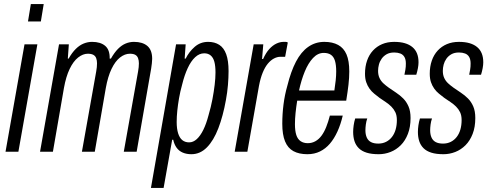

<svg xmlns="http://www.w3.org/2000/svg" viewBox="-20 -743 2390 940"><path d="M117 -638 131 -723H194L180 -638ZM7 0 100 -526H163L70 0Z M176 0 269 -526H317L312 -456H316Q333 -486 351.5 -504Q370 -522 390 -530Q410 -538 431 -538Q472 -538 495 -518.5Q518 -499 517 -456H523Q540 -486 558 -504Q576 -522 595.5 -530Q615 -538 636 -538Q678 -538 701.5 -518Q725 -498 725 -455Q725 -445 723.5 -433Q722 -421 720 -407L649 0H586L656 -393Q658 -404 659 -414Q660 -424 660 -433Q660 -447 656 -458Q652 -469 642.5 -474.5Q633 -480 616 -480Q591 -480 567.5 -461.5Q544 -443 526 -405.5Q508 -368 498 -312L444 0H381L451 -393Q453 -404 454 -414Q455 -424 455 -433Q455 -447 451 -458Q447 -469 437 -474.5Q427 -480 410 -480Q386 -480 362.5 -461.5Q339 -443 321 -405.5Q303 -368 293 -312L239 0Z M719 177 842 -526H889L884 -456H889Q905 -489 933 -513.5Q961 -538 999 -538Q1031 -538 1053.5 -523.5Q1076 -509 1087.5 -477.5Q1099 -446 1099 -395Q1099 -363 1096 -327Q1093 -291 1086 -253Q1072 -175 1049 -115Q1026 -55 993 -21.5Q960 12 917 12Q893 12 874.5 4Q856 -4 844.5 -20Q833 -36 828 -59H823L781 177ZM906 -46Q926 -46 943.5 -62Q961 -78 975.5 -107.5Q990 -137 1001 -179Q1013 -220 1020 -257Q1027 -294 1031 -327.5Q1035 -361 1035 -388Q1035 -420 1029.5 -440.5Q1024 -461 1011.5 -471.5Q999 -482 980 -482Q956 -482 935.5 -463Q915 -444 899 -409.5Q883 -375 872 -330Q862 -294 856.5 -262Q851 -230 848 -201Q845 -172 845 -146Q845 -113 852 -90.5Q859 -68 872.5 -57Q886 -46 906 -46Z M1129 0 1222 -526H1269L1263 -454H1268Q1282 -485 1298.5 -503Q1315 -521 1333 -529.5Q1351 -538 1368 -538Q1374 -538 1379 -538Q1384 -538 1389 -535L1376 -465H1353Q1337 -465 1321 -456.5Q1305 -448 1291 -431Q1277 -414 1266 -387Q1255 -360 1248 -323L1191 0Z M1485 12Q1444 12 1416.5 -3Q1389 -18 1375.5 -51Q1362 -84 1362 -137Q1362 -184 1368 -231.5Q1374 -279 1387 -324Q1404 -393 1429 -441Q1454 -489 1489 -513.5Q1524 -538 1568 -538Q1608 -538 1635.5 -523Q1663 -508 1676.5 -476.5Q1690 -445 1690 -393Q1690 -362 1686 -327.5Q1682 -293 1675 -250H1435Q1430 -219 1427 -190Q1424 -161 1424 -135Q1424 -103 1430.5 -82.5Q1437 -62 1451.5 -52Q1466 -42 1487 -42Q1507 -42 1524 -51.5Q1541 -61 1554 -78.5Q1567 -96 1577 -121Q1587 -146 1595 -177H1658Q1648 -134 1632 -99Q1616 -64 1595 -39.5Q1574 -15 1546.5 -1.5Q1519 12 1485 12ZM1444 -300H1617Q1621 -325 1623.5 -349Q1626 -373 1626 -393Q1626 -425 1620 -445Q1614 -465 1600.5 -474.5Q1587 -484 1565 -484Q1536 -484 1512.5 -459Q1489 -434 1472 -392.5Q1455 -351 1444 -300Z M1834 12Q1799 12 1775 4.5Q1751 -3 1736.5 -17.5Q1722 -32 1715.5 -52Q1709 -72 1709 -97Q1709 -112 1711.5 -129.5Q1714 -147 1719 -163H1778Q1773 -149 1771 -133Q1769 -117 1769 -105Q1769 -85 1775.5 -70Q1782 -55 1796 -47.5Q1810 -40 1832 -40Q1853 -40 1870 -48.5Q1887 -57 1899 -72.5Q1911 -88 1917 -109Q1923 -130 1923 -155Q1923 -178 1915.5 -193.5Q1908 -209 1896 -221Q1884 -233 1869 -243Q1854 -253 1838 -264Q1825 -274 1812 -284.5Q1799 -295 1789 -309Q1779 -323 1773 -340.5Q1767 -358 1767 -382Q1767 -417 1777 -446Q1787 -475 1806 -495.5Q1825 -516 1851 -527Q1877 -538 1910 -538Q1940 -538 1962 -531.5Q1984 -525 1999 -512.5Q2014 -500 2021.5 -481.5Q2029 -463 2029 -438Q2029 -425 2026 -409Q2023 -393 2018 -377H1960Q1966 -406 1966.5 -416.5Q1967 -427 1967 -432Q1967 -452 1960 -464Q1953 -476 1940 -481Q1927 -486 1910 -486Q1888 -486 1873 -477.5Q1858 -469 1848.5 -455.5Q1839 -442 1835 -426.5Q1831 -411 1831 -396Q1831 -376 1838 -361Q1845 -346 1857 -335Q1869 -324 1883 -314Q1900 -302 1919 -289.5Q1938 -277 1954 -261Q1970 -245 1980 -222Q1990 -199 1990 -165Q1990 -121 1977 -87.5Q1964 -54 1942 -32Q1920 -10 1892 1Q1864 12 1834 12Z M2151 12Q2116 12 2092 4.5Q2068 -3 2053.5 -17.5Q2039 -32 2032.5 -52Q2026 -72 2026 -97Q2026 -112 2028.5 -129.5Q2031 -147 2036 -163H2095Q2090 -149 2088 -133Q2086 -117 2086 -105Q2086 -85 2092.5 -70Q2099 -55 2113 -47.5Q2127 -40 2149 -40Q2170 -40 2187 -48.5Q2204 -57 2216 -72.5Q2228 -88 2234 -109Q2240 -130 2240 -155Q2240 -178 2232.5 -193.5Q2225 -209 2213 -221Q2201 -233 2186 -243Q2171 -253 2155 -264Q2142 -274 2129 -284.5Q2116 -295 2106 -309Q2096 -323 2090 -340.5Q2084 -358 2084 -382Q2084 -417 2094 -446Q2104 -475 2123 -495.5Q2142 -516 2168 -527Q2194 -538 2227 -538Q2257 -538 2279 -531.5Q2301 -525 2316 -512.5Q2331 -500 2338.5 -481.5Q2346 -463 2346 -438Q2346 -425 2343 -409Q2340 -393 2335 -377H2277Q2283 -406 2283.5 -416.5Q2284 -427 2284 -432Q2284 -452 2277 -464Q2270 -476 2257 -481Q2244 -486 2227 -486Q2205 -486 2190 -477.5Q2175 -469 2165.5 -455.5Q2156 -442 2152 -426.5Q2148 -411 2148 -396Q2148 -376 2155 -361Q2162 -346 2174 -335Q2186 -324 2200 -314Q2217 -302 2236 -289.5Q2255 -277 2271 -261Q2287 -245 2297 -222Q2307 -199 2307 -165Q2307 -121 2294 -87.5Q2281 -54 2259 -32Q2237 -10 2209 1Q2181 12 2151 12Z"/></svg>

Font: Archivo ExtraCondensed Light
Style: Italic
Weight: 300
Width: 2
Italic angle: -10°
Designer: Hector Gatti
Foundry: Omnibus-Type
Version: Version 2.001